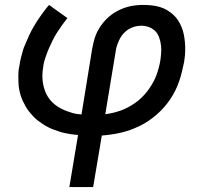

<svg xmlns="http://www.w3.org/2000/svg" viewBox="-20 -540 840 775"><path d="M260 215 295 5Q281 4 268.5 2Q256 0 243.5 -2.5Q231 -5 219 -9Q207 -13 195 -17.5Q183 -22 172.5 -27.5Q162 -33 151.5 -40Q141 -47 131.5 -54.5Q122 -62 113.5 -71Q105 -80 97.5 -89.5Q90 -99 84 -109.5Q78 -120 72.5 -131.5Q67 -143 63.5 -154.5Q60 -166 57.5 -179Q55 -192 54.5 -208Q54 -224 54 -236Q54 -248 55 -257L59 -278Q60 -288 62.5 -298Q65 -308 67.5 -318Q70 -328 73 -338Q76 -348 80.5 -358Q85 -368 89 -377.5Q93 -387 97.5 -397Q102 -407 107 -416.5Q112 -426 117.5 -435Q123 -444 128.5 -453Q134 -462 142 -473Q150 -484 156 -492.5Q162 -501 167 -507L178 -520L252 -467Q241 -453 230.5 -438.5Q220 -424 210.5 -409Q201 -394 193 -378Q185 -362 178 -346Q171 -330 164.5 -311Q158 -292 156 -281L154 -267Q150 -244 151.5 -221.5Q153 -199 160 -178Q167 -157 179.5 -140.5Q192 -124 209.5 -112Q227 -100 251 -91Q275 -82 291 -80L309 -78L352 -343Q355 -357 358 -370.5Q361 -384 366.5 -398Q372 -412 379.5 -424.5Q387 -437 396.5 -448.5Q406 -460 417 -470Q428 -480 440.5 -488Q453 -496 466.5 -502Q480 -508 494 -512Q508 -516 524.5 -518Q541 -520 550 -520H562Q578 -520 594.5 -518Q611 -516 626 -511.5Q641 -507 654.5 -499Q668 -491 679.5 -480.5Q691 -470 699 -457.5Q707 -445 713 -430.5Q719 -416 722 -400.5Q725 -385 726.5 -369Q728 -353 727.5 -334Q727 -315 725 -304L723 -289Q719 -270 714.5 -251Q710 -232 703.5 -213Q697 -194 688 -175.5Q679 -157 667.5 -140Q656 -123 642.5 -107.5Q629 -92 613 -78Q597 -64 580 -52.5Q563 -41 544.5 -32Q526 -23 507 -16Q488 -9 468.5 -4.5Q449 0 427.5 3Q406 6 391 7L356 215ZM405 -79Q420 -81 435.5 -84.5Q451 -88 466.5 -93.5Q482 -99 497 -107Q512 -115 525.5 -124.5Q539 -134 551.5 -146Q564 -158 574 -171Q584 -184 592.5 -198Q601 -212 607.5 -227Q614 -242 619 -260Q624 -278 626 -289L628 -302Q629 -311 630 -320Q631 -329 631 -338Q631 -347 630 -356Q629 -365 627 -373.5Q625 -382 622 -390Q619 -398 614.5 -405Q610 -412 603.5 -417.5Q597 -423 589.5 -427Q582 -431 572 -433.5Q562 -436 556 -436H548Q536 -436 523.5 -432.5Q511 -429 500 -422.5Q489 -416 480 -406.5Q471 -397 465 -386Q459 -375 454 -361Q449 -347 448 -339Z"/></svg>

Font: Iosevka Aile Medium
Style: Italic
Weight: 500
Italic angle: -9°
Designer: Belleve Invis
Foundry: Belleve Invis
Version: Version 31.1.0; ttfautohint (v1.8.4)